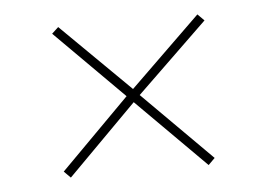

<svg xmlns="http://www.w3.org/2000/svg" viewBox="-35 -494 569 408"><g transform="rotate(-5 250.0 -290.0)"><path d="M101 -129 87 -143 234 -291 88 -437 102 -450 249 -305 399 -451 413 -437 262 -291 409 -144 395 -130 248 -277Z"/></g></svg>

Font: DM Sans 16pt Thin
Style: Regular
Weight: 250
Version: Version 4.004;gftools[0.9.30]